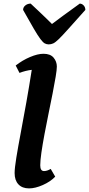

<svg xmlns="http://www.w3.org/2000/svg" viewBox="-20 -1032 493 1064"><path d="M141 12Q103 12 82 -10.5Q61 -33 61 -73Q61 -100 70.5 -158.5Q80 -217 95 -296Q110 -375 126 -465Q142 -555 156 -645Q122 -641 88 -628L67 -669Q104 -698 146.5 -716Q189 -734 221 -734Q259 -734 277 -712.5Q295 -691 295 -663Q295 -646 288.5 -606.5Q282 -567 271.5 -514Q261 -461 249 -402.5Q237 -344 226.5 -288Q216 -232 209.5 -187Q203 -142 203 -116Q203 -84 224 -84Q241 -84 261 -96L286 -53Q259 -25 217 -6.5Q175 12 141 12ZM250 -786Q238 -786 228 -791.5Q218 -797 204 -815.5Q190 -834 167.5 -872.5Q145 -911 108 -977Q108 -992 120.5 -1002Q133 -1012 150 -1012Q180 -984 200 -965Q220 -946 235.5 -931Q251 -916 268 -899Q294 -919 329 -944.5Q364 -970 422 -1012Q434 -1012 443.5 -1002Q453 -992 453 -977Q394 -911 359.5 -872.5Q325 -834 306 -815.5Q287 -797 275 -791.5Q263 -786 250 -786Z"/></svg>

Font: Petrona ExtraBold
Style: Italic
Weight: 800
Italic angle: -9°
Designer: Ringo R. Seeber
Foundry: Ringo R. Seeber
Version: Version 2.001; ttfautohint (v1.8.3)